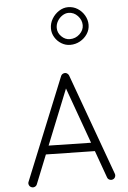

<svg xmlns="http://www.w3.org/2000/svg" viewBox="-69 -1132 810 1212"><g transform="rotate(-5 336.0 -526.0)"><path d="M79.1 28.8Q68.8 24.4 64.7 13.7Q60.5 2.9 65.4 -7.3L328.1 -653.8Q333 -664.6 344.5 -668.5Q356 -672.4 366.2 -666.5Q375 -661.1 378.4 -652.3L611.8 -9.8Q615.7 0.5 611.3 11Q606.9 21.5 596.2 25.4Q585.9 29.3 575.4 24.9Q564.9 20.5 561 9.8L499 -162.6L189 -168.5L115.2 15.1Q110.8 25.4 100.1 29.5Q89.4 33.7 79.1 28.8ZM351.6 -572.3 210.9 -222.7 479.5 -217.3ZM528.8 -960.9Q528.8 -929.2 511.2 -902.6Q493.7 -876 465.1 -860.1Q436.5 -844.2 402.8 -844.2Q373 -844.2 347.2 -859.9Q321.3 -875.5 305.7 -901.4Q290 -927.2 290 -957.5Q290 -990.2 306.9 -1018.6Q323.7 -1046.9 351.1 -1064.7Q378.4 -1082.5 408.7 -1082.5Q442.4 -1082.5 469.5 -1065.2Q496.6 -1047.9 512.7 -1020Q528.8 -992.2 528.8 -960.9ZM491.7 -961.4Q491.7 -994.1 467.3 -1020.3Q442.9 -1046.4 408.7 -1046.4Q388.7 -1046.4 369.6 -1033.9Q350.6 -1021.5 338.6 -1001.2Q326.7 -981 326.7 -958Q326.7 -927.2 350.1 -903.8Q373.5 -880.4 403.3 -880.4Q439.5 -880.4 465.6 -905Q491.7 -929.7 491.7 -961.4Z"/></g></svg>

Font: Mikhak Light
Style: Regular
Weight: 300
Designer: Amin Abedi
Version: Version 3.3